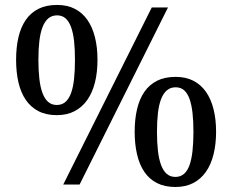

<svg xmlns="http://www.w3.org/2000/svg" viewBox="-20 -744 936 774"><path d="M373 -502.9Q373 -452.6 362.8 -411.6Q352.5 -370.6 332 -341.3Q311.5 -312 280.8 -295.9Q250 -279.8 209 -279.8Q166 -279.8 135 -295.9Q104 -312 84 -341.3Q64 -370.6 54.4 -411.6Q44.9 -452.6 44.9 -502.9Q44.9 -553.2 54.4 -594Q64 -634.8 84 -663.8Q104 -692.9 135.3 -708.5Q166.5 -724.1 210 -724.1Q251 -724.1 281.5 -708.5Q312 -692.9 332.3 -663.8Q352.5 -634.8 362.8 -594Q373 -553.2 373 -502.9ZM134.8 -502.9Q134.8 -460 138.7 -426Q142.6 -392.1 151.4 -368.7Q160.2 -345.2 174.3 -333Q188.5 -320.8 209 -320.8Q229.5 -320.8 243.7 -333Q257.8 -345.2 266.4 -368.7Q274.9 -392.1 278.6 -426Q282.2 -460 282.2 -502.9Q282.2 -545.4 278.6 -578.6Q274.9 -611.8 266.4 -635Q257.8 -658.2 244.1 -670.2Q230.5 -682.1 210 -682.1Q189.5 -682.1 175 -670.2Q160.6 -658.2 151.6 -635Q142.6 -611.8 138.7 -578.6Q134.8 -545.4 134.8 -502.9ZM851.1 -212.9Q851.1 -162.6 840.8 -121.6Q830.6 -80.6 810.1 -51.3Q789.6 -22 758.8 -6.1Q728 9.8 687 9.8Q644 9.8 612.8 -6.1Q581.5 -22 561.8 -51.3Q542 -80.6 532.5 -121.6Q522.9 -162.6 522.9 -212.9Q522.9 -263.2 532.5 -304Q542 -344.7 562 -373.8Q582 -402.8 613.3 -418.5Q644.5 -434.1 688 -434.1Q729 -434.1 759.5 -418.5Q790 -402.8 810.3 -373.8Q830.6 -344.7 840.8 -304Q851.1 -263.2 851.1 -212.9ZM612.8 -212.9Q612.8 -169.9 616.7 -136Q620.6 -102.1 629.4 -78.6Q638.2 -55.2 652.3 -43Q666.5 -30.8 687 -30.8Q707.5 -30.8 721.7 -43Q735.8 -55.2 744.1 -78.6Q752.4 -102.1 756.1 -136Q759.8 -169.9 759.8 -212.9Q759.8 -255.4 756.1 -288.6Q752.4 -321.8 744.1 -345Q735.8 -368.2 722.2 -380.1Q708.5 -392.1 688 -392.1Q667.5 -392.1 653.1 -380.1Q638.7 -368.2 629.6 -345Q620.6 -321.8 616.7 -288.6Q612.8 -255.4 612.8 -212.9ZM300.8 0H234.9L591.8 -713.9H657.2Z"/></svg>

Font: Noto Serif
Style: Regular
Weight: 400
Designer: Monotype Design team
Foundry: Monotype Imaging Inc.
Version: Version 1.02